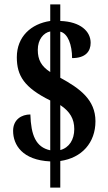

<svg xmlns="http://www.w3.org/2000/svg" viewBox="-20 -780 496 879"><path d="M210 -41V79H256V-43C355 -57 417 -127 417 -225C417 -323 346 -375 256 -424V-635C291 -627 310 -574 310 -514C372 -514 395 -545 395 -584C395 -636 349 -681 256 -684V-760H210V-684C122 -671 57 -612 57 -518C57 -433 91 -379 210 -320V-92C144 -106 122 -161 119 -256C79 -256 40 -233 40 -181C40 -116 83 -47 210 -41ZM210 -636V-450C169 -477 153 -506 153 -552C153 -599 179 -630 210 -636ZM256 -93V-299C301 -269 320 -235 320 -189C320 -141 297 -104 256 -93Z"/></svg>

Font: Noto Serif Khmer ExtraCondensed
Style: Bold
Weight: 700
Width: 2
Designer: Danh Hong and the Monotype Design Team
Foundry: Monotype Imaging Inc.
Version: Version 2.004